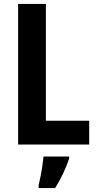

<svg xmlns="http://www.w3.org/2000/svg" viewBox="-20 -734 494 975"><path d="M72 0V-714H213V-121H433V0ZM331 72Q319 108 300.5 147Q282 186 260 221H176V208Q180 190 185.5 163.5Q191 137 195 109Q199 81 201 61H331Z"/></svg>

Font: Noto Sans Arabic Cond
Style: Bold
Weight: 700
Width: 3
Designer: Monotype Design Team, Nadine Chahine, Nizar Qandah and Khaled Hosny
Foundry: Monotype Imaging Inc.
Version: Version 2.012; ttfautohint (v1.8.4.7-5d5b)